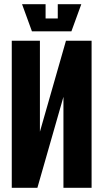

<svg xmlns="http://www.w3.org/2000/svg" viewBox="-20 -894 492 914"><path d="M416 0H282V-433L158 0H36V-700H170V-267L294 -700H416ZM255 -874H367L320 -745H132L85 -874H197V-806H255Z"/></svg>

Font: Tektur Condensed SemiBold
Style: Regular
Weight: 600
Width: 3
Designer: Adam Jagosz
Foundry: Adam Jagosz
Version: Version 1.005;gftools[0.9.30]